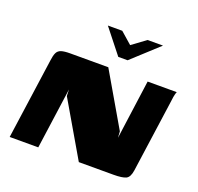

<svg xmlns="http://www.w3.org/2000/svg" viewBox="-114 -765 919 890"><g transform="rotate(20 345.0 -320.5)"><path d="M272 -641H343L400 -591L468 -641H544L413 -521H367ZM21 0 77 -398Q80 -423 86.5 -436.5Q93 -450 108 -455Q123 -460 152 -460H340L492 -199L494 -168L534 -460H678Q676 -458 673 -446Q670 -434 668.5 -419.5Q667 -405 665 -394L617 -52Q612 -17 594 -8.5Q576 0 533 0H362L205 -269L204 -301L162 0Z"/></g></svg>

Font: Genos ExtraBold
Style: Italic
Weight: 800
Italic angle: -8°
Version: Version 1.010